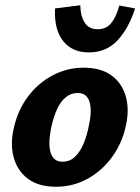

<svg xmlns="http://www.w3.org/2000/svg" viewBox="-20 -695 533 729"><path d="M193 14Q127 14 87 -15.5Q47 -45 32.5 -95.5Q18 -146 32 -207Q47 -276 86 -328Q125 -380 180 -409Q235 -438 298 -438Q362 -438 402 -409.5Q442 -381 457 -331Q472 -281 458 -218Q444 -152 406 -99.5Q368 -47 313 -16.5Q258 14 193 14ZM217 -81Q245 -81 264.5 -99.5Q284 -118 297.5 -150Q311 -182 318 -221Q330 -277 319.5 -309.5Q309 -342 275 -342Q250 -342 230 -326Q210 -310 196 -279Q182 -248 173 -204Q162 -145 173 -113Q184 -81 217 -81ZM317 -496Q254 -496 219.5 -539.5Q185 -583 189 -663L285 -675Q285 -636 301 -610Q317 -584 351 -584Q383 -584 402 -607Q421 -630 433 -674L493 -663Q468 -586 425.5 -541Q383 -496 317 -496Z"/></svg>

Font: Ysabeau Office ExtraBold
Style: Italic
Weight: 800
Italic angle: -12°
Designer: Christian Thalmann (Catharsis Fonts)
Version: Version 2.001;gftools[0.9.30]; featfreeze: tnum,lnum,ss02